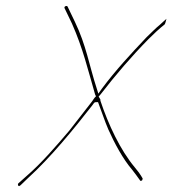

<svg xmlns="http://www.w3.org/2000/svg" viewBox="-20 -660 587 654"><path d="M41 -32C41 -30 42 -26 45 -26C45 -26 49 -28 50 -29L76 -54C153 -124 231 -220 295 -302C302 -312 302 -312 308 -312H314C326 -281 336 -249 349 -219C370 -172 399 -118 430 -82C439 -70 448 -59 456 -47C457 -46 457 -44 459 -44C464 -44 465 -47 465 -48L466 -52L460 -62C457 -67 450 -77 439 -90C389 -150 349 -236 322 -317V-319V-321L316 -331L323 -339C374 -405 428 -468 486 -527C505 -546 521 -561 541 -577C543 -580 545 -588 547 -596C545 -594 540 -590 537 -587L525 -576C510 -564 496 -549 479 -533C426 -477 374 -421 327 -358L315 -341L310 -357C283 -440 274 -505 235 -586L210 -638C207 -642 197 -638 200 -632L225 -580C263 -494 279 -424 304 -338L307 -332C299 -325 297 -318 290 -310C266 -279 241 -247 216 -215C171 -162 119 -102 70 -60L42 -35ZM304 -339V-338ZM461 -63 460 -62Z"/></svg>

Font: Stray Cat
Style: HlCnObl
Weight: 100
Version: Version 1.0